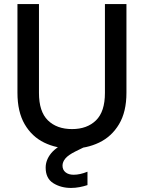

<svg xmlns="http://www.w3.org/2000/svg" viewBox="-20 -720 708 946"><path d="M333 12Q258 12 197.5 -17.5Q137 -47 101.5 -108Q66 -169 66 -263V-700H172V-262Q172 -170 216 -127Q260 -84 335 -84Q409 -84 453 -127Q497 -170 497 -262V-700H603V-263Q603 -169 566.5 -108Q530 -47 468.5 -17.5Q407 12 333 12ZM330 206Q280 206 242.5 182.5Q205 159 205 106Q205 68 232.5 34.5Q260 1 332 -31L382 -53L407 -1L352 26Q316 44 302 61Q288 78 288 96Q288 117 303 129Q318 141 343 141Q374 141 411 126V192Q393 198 372 202Q351 206 330 206Z"/></svg>

Font: Firefly Display Medium
Style: Regular
Weight: 500
Designer: Colophon Foundry, Jonny Pinhorn
Foundry: Colophon Foundry
Version: Version 1.200; ttfautohint (v1.8.3)